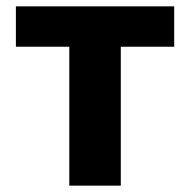

<svg xmlns="http://www.w3.org/2000/svg" viewBox="-20 -584 598 604"><path d="M198 -437H30V-564H528V-437H360V0H198Z"/></svg>

Font: Merged Yaku Han JP ExtraBold
Style: Regular
Weight: 800
Designer: Ryoko NISHIZUKA 西塚涼子 (kana, bopomofo & ideographs); Paul D. Hunt (Latin, Greek & Cyrillic); Sandoll Communications 산돌커뮤니
Foundry: Adobe
Version: Version 2.004